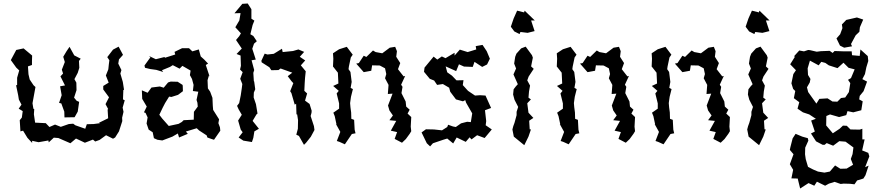

<svg xmlns="http://www.w3.org/2000/svg" viewBox="-20 -795 5047 1099"><path d="M361 -502 342 -470 351 -440 334 -396 341 -374 326 -358 352 -306 324 -301 333 -250 318 -206 331 -203 348 -156 349 -123 407 -124 425 -156 433 -212 419 -218 404 -236 418 -279 417 -322 406 -342 425 -378 434 -407 432 -446 442 -459 405 -478 378 -527ZM42 -451 63 -422 73 -408 90 -392 78 -350V-308L72 -307L84 -250L88 -225L103 -196L87 -173L110 -159L105 -122L93 -107L97 -43L112 -47L137 -6L164 23V11L201 19L257 9L259 20L288 -7L314 -5L383 25L415 -2L428 4L466 22L512 4L525 15L550 6L587 -21L627 -1L639 -8L661 -43L680 -102L679 -121L687 -155L682 -179L694 -221L684 -226L686 -280L690 -281L683 -326L669 -374L675 -394L657 -431L661 -455L684 -481L659 -528L627 -511L594 -468L606 -450L603 -427L600 -398L586 -363L602 -322L571 -303V-283L604 -238L584 -199L599 -171L596 -168L599 -118L546 -92L553 -90L516 -85L477 -84L468 -58L411 -78L399 -87L374 -85L328 -69L295 -82L263 -68L242 -90L181 -93L174 -141L176 -170L171 -173L166 -204L177 -264L183 -297L172 -307L150 -340L143 -370L140 -415L163 -423V-446L164 -477L115 -518L73 -509Z M1120 -48 1163 -20 1167 -8 1189 0 1205 5 1241 -47 1239 -66 1230 -90 1234 -112 1200 -166 1198 -190 1196 -235 1183 -270 1170 -289 1168 -336 1176 -363 1180 -356 1158 -423 1171 -431 1149 -454 1129 -472 1118 -512 1081 -501 1062 -519H1022L979 -498L983 -483L923 -464V-469L872 -456L832 -475L841 -467L807 -420L810 -407L839 -400L875 -395L914 -383L907 -393L953 -412L969 -422L1008 -402L1024 -418L1071 -391L1067 -365L1079 -343L1088 -309L1084 -274L1115 -270L1105 -223L1110 -207L1112 -185L1090 -155L1089 -110L1031 -107L1021 -97L1002 -86L946 -74L908 -117L892 -138L911 -178L925 -205L948 -242L961 -240L999 -252L1027 -273L1026 -303L1025 -309L997 -327L957 -328L942 -323L917 -293L895 -300L847 -294L825 -264L792 -278L794 -229L820 -185L804 -152L813 -149L825 -123L819 -88L831 -53L854 -38L861 -4L881 5L909 9L967 -13L998 -31L1005 -8L1055 -29L1044 -42L1106 -61Z M1586 -403 1653 -379 1627 -359 1648 -331 1659 -319 1641 -273 1648 -262 1667 -196 1675 -201 1677 -140H1681L1686 -107L1685 -58L1676 -24L1691 -17L1720 34L1732 22L1759 -12L1780 -51L1777 -73L1758 -131L1763 -149L1764 -161L1752 -200L1726 -219L1738 -260L1722 -275L1724 -318L1726 -349L1730 -387L1702 -421L1727 -449L1696 -470L1721 -498L1688 -512L1657 -503L1598 -497L1594 -516L1547 -487L1511 -483L1495 -488L1476 -447L1478 -438L1522 -410L1533 -393L1574 -394ZM1322 -719 1357 -720 1350 -678 1327 -639 1359 -604 1350 -589 1331 -566 1364 -517 1334 -486 1357 -477 1359 -418 1354 -397 1369 -382 1355 -344 1367 -314 1364 -290 1358 -249 1349 -205 1337 -189 1346 -169 1364 -138 1343 -105 1358 -53 1369 -38 1346 -8 1373 10 1422 18 1430 -6 1436 -43 1462 -58 1426 -103 1448 -140 1454 -145 1445 -199 1432 -237 1433 -265 1441 -284 1435 -328 1433 -331 1430 -378 1435 -394 1420 -450 1444 -454 1424 -516 1434 -545 1450 -559 1430 -589 1413 -599 1426 -652 1436 -677 1419 -688V-742L1398 -775L1367 -773Z M2154 -420 2184 -404 2191 -371 2184 -347 2204 -309 2200 -257 2227 -259 2201 -191 2209 -163 2229 -134 2209 -107 2248 -103 2217 -47 2253 -39 2239 0 2281 22 2303 1 2325 -29 2334 -44 2331 -70 2334 -125 2313 -145 2325 -167 2305 -185 2302 -214 2278 -262 2284 -298 2276 -310 2299 -360 2290 -358 2258 -399 2271 -434 2248 -470 2252 -502 2242 -527 2211 -522 2168 -490 2130 -497 2115 -506 2077 -469 2062 -476 2034 -434 2019 -431 2062 -382 2105 -390 2110 -421ZM1886 -414 1888 -412 1914 -379 1917 -317 1887 -303 1919 -275 1907 -260 1921 -203V-173L1888 -150L1896 -130L1906 -83L1903 -85L1928 -40L1908 12L1923 17L1954 31L1994 -28L2015 -32L2010 -53L2007 -109L1991 -115L1990 -151L1986 -181L1984 -205L1989 -241L2000 -285L1987 -292L1993 -326L1986 -383L1975 -399L1977 -414L1988 -466L1999 -482L1965 -527L1921 -513L1886 -490L1888 -459Z M2418 -55 2393 -37 2423 25 2442 43 2458 25 2517 5 2540 -2 2574 26 2594 -8 2646 17 2668 -9 2679 3 2711 -21 2754 -5 2795 -54 2760 -78 2763 -102 2756 -164 2791 -177 2759 -248 2728 -250 2699 -248 2659 -275 2629 -308 2633 -336 2593 -335 2567 -362 2540 -381 2531 -415 2591 -388 2607 -427 2636 -414 2686 -412 2696 -441 2740 -412 2768 -426 2784 -459 2766 -502 2742 -538 2703 -531 2706 -512 2657 -497 2612 -511 2582 -477V-493L2530 -462L2509 -472L2483 -454L2462 -471L2410 -408L2407 -384L2440 -344L2465 -334L2482 -309L2515 -314L2551 -293L2557 -270L2590 -226L2630 -215L2643 -222L2648 -207L2683 -146L2675 -96L2654 -98L2619 -89L2589 -68L2573 -71L2545 -81L2540 -68L2510 -49L2464 -54Z M2940 -734 2920 -689 2904 -642 2924 -615 2954 -600 2959 -612 3000 -607 3040 -617 3020 -678H3041L2983 -734L2980 -724ZM2913 -54 2921 -13 2981 36 3005 -13 3019 -54 3012 -55 3009 -104 3033 -120 3005 -150 2998 -204 3019 -226 3005 -236 3008 -271 3014 -305 2998 -335 3006 -357 3035 -401 3020 -415 3030 -465 3025 -479 2989 -528 2963 -518 2936 -488 2929 -470 2923 -431 2934 -403 2919 -369 2944 -313 2933 -301 2920 -284 2917 -254 2925 -224 2946 -183 2937 -155V-136L2925 -92L2918 -73Z M3435 -420 3465 -404 3472 -371 3465 -347 3485 -309 3481 -257 3508 -259 3482 -191 3490 -163 3510 -134 3490 -107 3529 -103 3498 -47 3534 -39 3520 0 3562 22 3584 1 3606 -29 3615 -44 3612 -70 3615 -125 3594 -145 3606 -167 3586 -185 3583 -214 3559 -262 3565 -298 3557 -310 3580 -360 3571 -358 3539 -399 3552 -434 3529 -470 3533 -502 3523 -527 3492 -522 3449 -490 3411 -497 3396 -506 3358 -469 3343 -476 3315 -434 3300 -431 3343 -382 3386 -390 3391 -421ZM3167 -414 3169 -412 3195 -379 3198 -317 3168 -303 3200 -275 3188 -260 3202 -203V-173L3169 -150L3177 -130L3187 -83L3184 -85L3209 -40L3189 12L3204 17L3235 31L3275 -28L3296 -32L3291 -53L3288 -109L3272 -115L3271 -151L3267 -181L3265 -205L3270 -241L3281 -285L3268 -292L3274 -326L3267 -383L3256 -399L3258 -414L3269 -466L3280 -482L3246 -527L3202 -513L3167 -490L3169 -459Z M3978 -420 4008 -404 4015 -371 4008 -347 4028 -309 4024 -257 4051 -259 4025 -191 4033 -163 4053 -134 4033 -107 4072 -103 4041 -47 4077 -39 4063 0 4105 22 4127 1 4149 -29 4158 -44 4155 -70 4158 -125 4137 -145 4149 -167 4129 -185 4126 -214 4102 -262 4108 -298 4100 -310 4123 -360 4114 -358 4082 -399 4095 -434 4072 -470 4076 -502 4066 -527 4035 -522 3992 -490 3954 -497 3939 -506 3901 -469 3886 -476 3858 -434 3843 -431 3886 -382 3929 -390 3934 -421ZM3710 -414 3712 -412 3738 -379 3741 -317 3711 -303 3743 -275 3731 -260 3745 -203V-173L3712 -150L3720 -130L3730 -83L3727 -85L3752 -40L3732 12L3747 17L3778 31L3818 -28L3839 -32L3834 -53L3831 -109L3815 -115L3814 -151L3810 -181L3808 -205L3813 -241L3824 -285L3811 -292L3817 -326L3810 -383L3799 -399L3801 -414L3812 -466L3823 -482L3789 -527L3745 -513L3710 -490L3712 -459Z M4284 -734 4264 -689 4248 -642 4268 -615 4298 -600 4303 -612 4344 -607 4384 -617 4364 -678H4385L4327 -734L4324 -724ZM4257 -54 4265 -13 4325 36 4349 -13 4363 -54 4356 -55 4353 -104 4377 -120 4349 -150 4342 -204 4363 -226 4349 -236 4352 -271 4358 -305 4342 -335 4350 -357 4379 -401 4364 -415 4374 -465 4369 -479 4333 -528 4307 -518 4280 -488 4273 -470 4267 -431 4278 -403 4263 -369 4288 -313 4277 -301 4264 -284 4261 -254 4269 -224 4290 -183 4281 -155V-136L4269 -92L4262 -73Z M4885 -695 4824 -681 4799 -655 4802 -634 4789 -599 4768 -575 4788 -534 4812 -522 4857 -530 4851 -543 4878 -593 4899 -613 4902 -639 4921 -683ZM4501 145 4520 177 4510 226 4546 227 4560 284 4608 253 4641 268 4656 245 4703 268 4725 256 4757 246 4792 258 4809 256 4846 257 4871 260 4886 238 4922 227 4934 208 4952 153 4932 162 4956 100 4950 80 4915 66 4929 3H4916V-58L4901 -53L4848 -54L4827 -75L4805 -76L4786 -58L4747 -32L4709 -77L4710 -131L4731 -140L4783 -125L4824 -136L4831 -159L4864 -152L4910 -164L4918 -215L4898 -226L4901 -246L4923 -273L4943 -328L4916 -342L4931 -371L4939 -410L4950 -446L4947 -474L4905 -512L4901 -475L4857 -479L4855 -501H4813L4757 -503L4746 -492L4729 -504L4678 -502L4655 -499L4616 -508L4606 -509L4582 -501L4555 -506L4525 -473L4530 -470L4503 -427L4536 -393L4521 -371L4510 -318L4520 -286L4532 -274L4524 -233L4555 -210L4545 -173L4576 -152L4612 -140L4650 -115L4623 -105L4644 -42L4622 -31L4651 14L4689 34H4700L4712 24L4749 39L4784 13L4820 16L4865 49L4860 87L4850 115L4863 148L4826 170L4790 171L4760 152L4730 187L4699 193L4662 187L4634 175L4605 160L4592 116L4588 88L4589 50L4607 10L4604 -4L4572 -13L4534 -29L4517 -3L4504 48L4501 63L4522 88L4504 137ZM4599 -295 4615 -323 4619 -343 4605 -366 4603 -404 4616 -448 4666 -421 4681 -441 4704 -435 4724 -421 4774 -405 4808 -436 4837 -407 4872 -398 4851 -348 4834 -338 4847 -319 4839 -268 4818 -237 4794 -234 4773 -213 4745 -214 4717 -232 4670 -229 4653 -202 4606 -268Z"/></svg>

Font: チョークS
Style: Regular
Weight: 400
Designer: [Stick] Fontworks Inc.
Foundry: [Stick] Fontworks Inc.
Version: Version 1.200;FEAKit 1.0